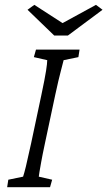

<svg xmlns="http://www.w3.org/2000/svg" viewBox="-20 -780 447 800"><path d="M9.8 0 14.6 -31.2 76.2 -43.9Q81.1 -58.6 87.9 -86.4Q94.7 -114.3 109.4 -181.6L152.3 -383.8Q167 -453.1 171.9 -484.9Q176.8 -516.6 176.8 -529.3L121.1 -542L129.9 -573.2H311.5L306.6 -542L245.1 -529.3Q242.2 -516.6 233.4 -483.9Q224.6 -451.2 210 -383.8L167 -181.6Q156.2 -130.9 151.4 -103.5Q146.5 -76.2 144.5 -64Q142.6 -51.8 141.6 -43.9L197.3 -31.2L188.5 0ZM94.7 -739.3 123 -759.8 266.6 -667H210L379.9 -759.8L407.2 -739.3L262.7 -631.8H206.1Z"/></svg>

Font: Crimson Pro ExtraLight
Style: Italic
Weight: 250
Italic angle: -12°
Designer: Jacques Le Bailly
Foundry: Baron von Fonthausen
Version: Version 1.003